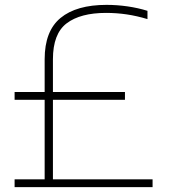

<svg xmlns="http://www.w3.org/2000/svg" viewBox="-20 -769 694 789"><path d="M40 0V-32H163.5V-359H40V-391H163.5V-525.5Q163.5 -641.5 228.8 -695.2Q294 -749 418 -749Q460.5 -749 504 -742.8Q547.5 -736.5 586 -724.5V-690.5Q543 -703.5 501 -709.8Q459 -716 416 -716Q310.5 -716 254 -673.2Q197.5 -630.5 197.5 -525.5V-391H493.5V-359H197.5V-32H607V0Z"/></svg>

Font: Encode Sans SmExp Th
Style: Regular
Weight: 100
Width: 6
Designer: Multiple Designers
Foundry: Impallari Type
Version: Version 3.002; ttfautohint (v1.8.3) -l 8 -r 50 -G 200 -x 14 